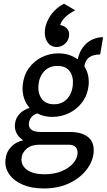

<svg xmlns="http://www.w3.org/2000/svg" viewBox="-20 -788 587 1056"><path d="M220.5 248.5Q153.5 248.5 104.8 227.5Q56 206.5 30.8 170.5Q5.5 134.5 10 90Q14 48.5 40.8 20.2Q67.5 -8 107.5 -16.5Q83 -32.5 71.5 -54.8Q60 -77 62 -103.5Q65 -138 87.5 -161.8Q110 -185.5 143 -194.5Q122 -218 111.8 -249.5Q101.5 -281 105 -320Q110 -373 138 -412.2Q166 -451.5 209 -473Q252 -494.5 301.5 -494.5Q333 -494.5 360 -485.8Q387 -477 407.5 -461.5Q415 -498.5 434.8 -526Q454.5 -553.5 483.5 -568.5Q512.5 -583.5 547 -583.5L531 -488.5Q493.5 -488.5 471.2 -473Q449 -457.5 444 -423.5Q457.5 -402.5 463.8 -376.5Q470 -350.5 467.5 -320Q462.5 -268 434.2 -228.5Q406 -189 362 -167Q318 -145 266 -145Q245.5 -145 224.5 -149.8Q203.5 -154.5 186 -164Q169 -160 155.5 -146.5Q142 -133 139 -111Q136.5 -89 151.5 -75.5Q166.5 -62 208 -62H365.5Q430 -62 464.8 -33.8Q499.5 -5.5 495 50Q491 100 456 145.5Q421 191 360.8 219.8Q300.5 248.5 220.5 248.5ZM224 170.5Q277.5 170.5 317.8 154Q358 137.5 381.2 111.5Q404.5 85.5 406.5 56.5Q408 34 396 21Q384 8 359 8H194.5Q152 8 126 30.5Q100 53 98 85.5Q96.5 123.5 130 147Q163.5 170.5 224 170.5ZM277 -214.5Q308 -214.5 330 -228.5Q352 -242.5 365 -266.5Q378 -290.5 380.5 -320Q385 -367.5 363 -396.5Q341 -425.5 296.5 -425.5Q251 -425.5 223.2 -396Q195.5 -366.5 191.5 -320Q187.5 -275.5 209.2 -245Q231 -214.5 277 -214.5ZM332 -767.5 393.5 -731.5Q364.5 -716.5 342.2 -696.8Q320 -677 311 -650.5Q333.5 -646.5 348 -631.2Q362.5 -616 360 -591Q357 -565.5 337.8 -547.5Q318.5 -529.5 291.5 -529.5Q268.5 -529.5 253.5 -542.2Q238.5 -555 231.5 -575.8Q224.5 -596.5 227 -621.5Q229.5 -648 242.5 -675.8Q255.5 -703.5 278 -727.5Q300.5 -751.5 332 -767.5Z"/></svg>

Font: Karla Medium
Style: Italic
Weight: 500
Italic angle: -8°
Designer: Jonathan Pinhorn
Version: Version 2.001